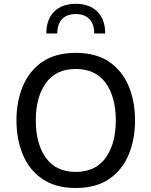

<svg xmlns="http://www.w3.org/2000/svg" viewBox="-20 -964 781 990"><path d="M275.4 -791.5C275.4 -856 310.1 -891.6 370.6 -891.6C431.2 -891.6 465.8 -856 465.8 -791.5H522.5C522.5 -887.7 465.8 -944.3 370.6 -944.3C275.4 -944.3 218.8 -887.7 218.8 -791.5ZM370.6 -691.4C300.8 -691.4 243.2 -675.8 198.2 -645C152.8 -613.8 119.6 -571.8 97.7 -519.5C75.7 -466.8 64.9 -408.2 64.9 -343.3C64.9 -278.3 75.7 -219.7 97.7 -167C119.6 -114.3 152.8 -72.3 198.2 -41.5C243.7 -10.3 300.8 5.4 370.6 5.4C440.4 5.4 498 -10.3 543.5 -41.5C588.4 -72.3 621.6 -114.3 643.6 -167C665.5 -219.7 676.3 -278.3 676.3 -343.3C676.3 -408.2 665.5 -466.8 643.6 -519.5C621.6 -571.8 588.4 -613.8 543.5 -645C498 -675.8 440.4 -691.4 370.6 -691.4ZM370.6 -608.4C438.5 -608.4 489.7 -584.5 524.9 -536.6C559.6 -488.3 577.1 -423.8 577.1 -343.3C577.1 -262.7 559.6 -198.7 524.9 -150.4C490.2 -102.1 438.5 -77.6 370.6 -77.6C302.7 -77.6 251.5 -101.6 216.8 -149.9C182.1 -198.2 164.6 -262.7 164.6 -343.3C164.6 -423.8 182.1 -487.8 216.8 -536.1C251.5 -584.5 302.7 -608.4 370.6 -608.4Z"/></svg>

Font: Estedad Medium
Style: Regular
Weight: 500
Designer: Amin Abedi
Version: Version 7.3